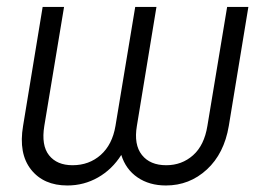

<svg xmlns="http://www.w3.org/2000/svg" viewBox="-20 -536 771 565"><path d="M178.2 9.8Q108.4 9.8 71.3 -37.1Q34.2 -84 47.9 -165.5L105.5 -515.6H168.5L110.4 -165.5Q101.1 -108.4 124.3 -79.1Q147.5 -49.8 193.4 -49.8Q242.2 -49.8 276.4 -80.1Q310.5 -110.4 319.8 -165.5L377.9 -515.6H440.4L382.8 -165.5Q373.5 -110.4 397.5 -80.1Q421.4 -49.8 469.2 -49.8Q515.1 -49.8 548.1 -79.1Q581.1 -108.4 590.3 -165.5L648.4 -515.6H710.9L653.3 -165.5Q639.6 -84 588.6 -37.1Q537.6 9.8 468.3 9.8Q419.4 9.8 384.8 -13.9Q350.1 -37.6 336.9 -80.1Q310.1 -37.6 268.6 -13.9Q227.1 9.8 178.2 9.8Z"/></svg>

Font: Inter Display Light
Style: Italic
Weight: 300
Italic angle: -9.39999°
Designer: Rasmus Andersson
Foundry: rsms
Version: Version 4.000;git-a52131595